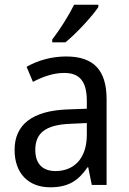

<svg xmlns="http://www.w3.org/2000/svg" viewBox="-20 -786 548 816"><path d="M398 -756V-766H295C273 -721 235 -661 202 -618V-606H258C303 -642 373 -718 398 -756ZM261 -546C197 -546 138 -528 93 -502L120 -438C162 -460 206 -476 253 -476C316 -476 349 -443 349 -357V-324L269 -321C117 -316 42 -256 42 -149C42 -49 101 10 193 10C270 10 312 -17 352 -75H355L370 0H433V-364C433 -486 380 -546 261 -546ZM281 -260 349 -263V-213C349 -111 293 -59 216 -59C164 -59 130 -87 130 -149C130 -218 170 -256 281 -260Z"/></svg>

Font: Noto Sans Lao SemiCondensed
Style: Regular
Weight: 400
Width: 4
Designer: Monotype Design Team
Foundry: Monotype Imaging Inc.
Version: Version 2.003